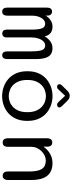

<svg xmlns="http://www.w3.org/2000/svg" viewBox="574 -1272 708 1897"><g transform="rotate(90 928.5 -323.0)"><path d="M310.7 9.5Q294.5 9.5 283.3 -0.9Q272.2 -11.3 272.2 -37.7V-278.8Q272.2 -332.3 265.8 -361.8Q259.5 -391.3 246.4 -403Q233.3 -414.7 213.2 -414.7Q191 -414.7 173 -397.4Q155 -380.2 144.7 -351.7Q134.3 -323.2 134.3 -288.7V-42.3Q134.3 9.5 94.5 9.5Q54.5 9.5 54.5 -42.3V-429.8Q54.5 -482.7 94.5 -482.7Q111.3 -482.7 122.5 -471.1Q133.7 -459.5 133.7 -437.2V-418.3Q147.3 -445.8 177.3 -466.5Q207.3 -487.2 242.8 -487.2Q281.5 -487.2 305.2 -468.7Q329 -450.2 339.7 -410Q358 -443.5 387.5 -465.3Q417 -487.2 456.3 -487.2Q511.7 -487.2 537.4 -448.1Q563.2 -409 563.2 -323.5V-42.3Q563.2 9.5 525.3 9.5Q487 9.5 487 -42.3V-278.8Q487 -332.3 480.7 -361.8Q474.3 -391.3 461.3 -403Q448.3 -414.7 428.2 -414.7Q405.8 -414.7 387.8 -396.7Q369.8 -378.7 359.6 -347.9Q349.3 -317.2 349.3 -279V-37.7Q349.3 -11.3 338.2 -0.9Q327.2 9.5 310.7 9.5Z M929.2 10.5Q885.3 10.5 842 -3.8Q798.7 -18.2 762.6 -48.4Q726.5 -78.7 704.9 -126Q683.3 -173.3 683.3 -239Q683.3 -304.7 704.9 -351.8Q726.5 -398.8 762.6 -428.8Q798.7 -458.8 842 -473.2Q885.3 -487.5 929.2 -487.5Q972.5 -487.5 1015.8 -473.2Q1059.2 -458.8 1095 -428.8Q1130.8 -398.8 1152.4 -351.8Q1174 -304.7 1174 -239Q1174 -173.3 1152.4 -126Q1130.8 -78.7 1095 -48.4Q1059.2 -18.2 1015.8 -3.8Q972.5 10.5 929.2 10.5ZM929.2 -54.8Q957.2 -54.8 985 -64.9Q1012.8 -75 1036.2 -96.8Q1059.7 -118.7 1073.8 -153.8Q1087.8 -188.8 1087.8 -239Q1087.8 -288.5 1073.8 -323.2Q1059.7 -358 1036.2 -380Q1012.8 -402 985 -412.2Q957.2 -422.3 929.2 -422.3Q901.2 -422.3 872.8 -412.2Q844.5 -402 821.1 -380Q797.7 -358 783.6 -323.2Q769.5 -288.5 769.5 -239Q769.5 -188.8 783.6 -153.8Q797.7 -118.7 821.1 -96.8Q844.5 -75 872.8 -64.9Q901.2 -54.8 929.2 -54.8ZM1029.3 -579.2Q1041.3 -566.7 1041.3 -555Q1041.3 -545.2 1033.9 -538.8Q1026.5 -532.5 1014.5 -532.5Q1003.8 -532.5 996.3 -538.2Q988.8 -544 980.2 -553.8L925.8 -612L871.3 -553.5Q862.5 -543.3 855.2 -537.9Q848 -532.5 837 -532.5Q825.3 -532.5 818.2 -539Q811.2 -545.5 811.2 -555.7Q811.2 -568 822.2 -579.2L869 -626.8Q883.2 -642.3 895.8 -649.8Q908.3 -657.3 925.5 -657.3Q943.2 -657.3 955.7 -649.8Q968.2 -642.3 982.5 -626.8Z M1716 5Q1673.5 5 1673.5 -49.3V-263.8Q1673.5 -343.5 1648.5 -382.2Q1623.5 -420.8 1566.8 -420.8Q1540.3 -420.8 1515.8 -409.1Q1491.2 -397.3 1472 -377.3Q1452.8 -357.3 1441.5 -332.4Q1430.2 -307.5 1430.2 -281.5V-49.3Q1430.2 5 1387.7 5Q1345.7 5 1345.7 -49.3V-431Q1345.7 -485 1387.7 -485Q1423.3 -485 1428.5 -444.8L1428.7 -397.5Q1453.8 -435.7 1496.2 -461.4Q1538.7 -487.2 1592.2 -487.2Q1644.5 -487.2 1681.7 -465.3Q1718.8 -443.5 1738.4 -397Q1758 -350.5 1758 -276.3V-49.3Q1758 -23 1747.2 -9Q1736.3 5 1716 5Z"/></g></svg>

Font: Sono ExtraLight
Style: Regular
Weight: 200
Designer: Tyler Finck
Foundry: Tyler Finck
Version: Version 2.112